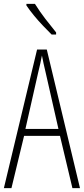

<svg xmlns="http://www.w3.org/2000/svg" viewBox="-20 -1020 432 989"><path d="M353 -51 289 -320H104L39 -51H0L171 -765H221L392 -51ZM215 -647Q209 -673 204.5 -692.5Q200 -712 196 -734Q192 -712 187.5 -692.5Q183 -673 177 -648L111 -356H281ZM160 -1000Q185 -960 213.5 -923Q242 -886 269 -853V-842H246Q227 -861 202.5 -886.5Q178 -912 155 -940Q132 -968 116 -992V-1000Z"/></svg>

Font: Noto Sans Tamil UI ExtraCondensed ExtraLight
Style: Regular
Weight: 200
Width: 2
Designer: Jelle Bosma - Monotype Design Team
Foundry: Monotype Imaging Inc.
Version: Version 2.004; ttfautohint (v1.8.4.7-5d5b)